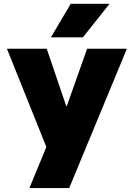

<svg xmlns="http://www.w3.org/2000/svg" viewBox="-20 -754 686 985"><path d="M15.6 -503.9H219.7L319.8 -210H322.8L426.8 -503.9H630.9L335 210.9H130.9L217.8 0ZM241.2 -562.5 342.8 -734.4H542L405.3 -562.5Z"/></svg>

Font: Wanted Sans ExtraBlack
Style: Regular
Weight: 900
Designer: Original Design by Kil Hyung-jin and Kang Hanbin, Wanted Lab, Inc; Hangeul from Source Han Sans by Jang Soo-young and Ka
Foundry: Wanted Lab, Inc.
Version: Version 1.001